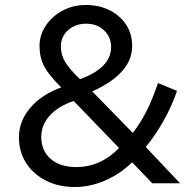

<svg xmlns="http://www.w3.org/2000/svg" viewBox="-20 -735 783 770"><path d="M280.5 15Q214.5 15 164 -10.8Q113.5 -36.5 84.8 -81.2Q56 -126 56 -184Q56 -249 101 -302.2Q146 -355.5 225.5 -384.5Q176 -433.5 157.2 -469Q138.5 -504.5 138.5 -549.5Q138.5 -595 163.8 -632.5Q189 -670 231.2 -692.5Q273.5 -715 324 -715Q377.5 -715 419.5 -694Q461.5 -673 485.8 -636Q510 -599 510 -551Q510 -494 469 -448.8Q428 -403.5 350 -368.5L512.5 -202Q541.5 -238.5 566.5 -287.2Q591.5 -336 613.5 -402L690 -370.5Q669 -309.5 635.8 -250.2Q602.5 -191 564.5 -145.5L702 0H590.5L510 -84Q460.5 -36.5 400.8 -10.8Q341 15 280.5 15ZM301 -417.5Q425.5 -463 425.5 -546Q425.5 -587 397.2 -613.5Q369 -640 325.5 -640Q282 -640 253 -614Q224 -588 224 -548.5Q224 -516 241 -487.2Q258 -458.5 301 -417.5ZM285.5 -65Q383 -65 457.5 -141.5L275.5 -330Q213 -309 179.2 -271.2Q145.5 -233.5 145.5 -186Q145.5 -130.5 183.2 -97.8Q221 -65 285.5 -65Z"/></svg>

Font: Geologica Light
Style: Regular
Weight: 300
Designer: Sindre Bremnes, Frode Helland
Foundry: Monokrom Skriftforlag AS
Version: Version 1.010; ttfautohint (v1.8.4.7-5d5b);gftools[0.9.28]